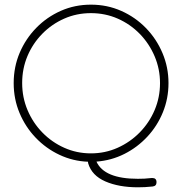

<svg xmlns="http://www.w3.org/2000/svg" viewBox="-20 -690 786 829"><path d="M39.1 -331.1Q39.1 -400.9 64.9 -461.9Q90.8 -522.9 136.7 -569.8Q182.6 -616.7 242.9 -643.3Q303.2 -669.9 372.6 -669.9H373Q442.4 -669.9 503.2 -643.1Q564 -616.2 609.9 -569.1Q655.8 -522 681.6 -460.7Q707.5 -399.4 707.5 -331.1Q707.5 -264.6 683.3 -205.3Q659.2 -146 616.2 -99.9Q573.2 -53.7 517.1 -25.4Q460.9 2.9 396.5 7.8Q430.2 82 575.2 82Q588.9 82 603.8 81.3Q618.7 80.6 635.3 78.6H637.7Q655.8 78.6 655.8 96.7Q655.8 113.3 639.2 115.2Q622.1 117.2 606.2 117.9Q590.3 118.7 575.7 118.7Q493.2 118.7 434.8 93.3Q376.5 67.9 360.8 15.6Q359.9 12.7 359.9 10.3V8.3Q294.9 5.9 236.8 -21.5Q178.7 -48.8 134.3 -95.2Q89.8 -141.6 64.5 -201.9Q39.1 -262.2 39.1 -331.1ZM372.6 -633.3Q311 -633.3 257.3 -609.6Q203.6 -585.9 162.6 -544.2Q121.6 -502.4 98.6 -448Q75.7 -393.6 75.7 -331.5Q75.7 -269.5 98.9 -214.6Q122.1 -159.7 163.1 -117.7Q204.1 -75.7 257.8 -51.8Q311.5 -27.8 372.6 -27.8Q434.1 -27.8 488 -52Q542 -76.2 583.3 -118.2Q624.5 -160.2 647.7 -214.8Q670.9 -269.5 670.9 -331.1Q670.9 -392.1 647.7 -446.8Q624.5 -501.5 583.7 -543.5Q543 -585.4 488.8 -609.4Q434.6 -633.3 372.6 -633.3Z"/></svg>

Font: Manjari Thin
Style: Regular
Weight: 100
Designer: Santhosh Thottingal <santhosh.thottingal@gmail.com>
Version: Version 2.000